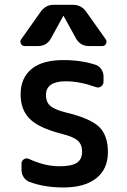

<svg xmlns="http://www.w3.org/2000/svg" viewBox="-20 -785 540 814"><path d="M84 -589.8Q73.2 -589.8 68.4 -600.1Q63.5 -610.4 70.3 -619.1L153.3 -736.3Q174.8 -765.6 209 -764.6H289.1Q324.2 -764.6 344.7 -736.3L427.7 -619.1Q434.6 -610.4 429.7 -600.1Q424.8 -589.8 414.1 -589.8H356.4Q321.3 -589.8 302.7 -621.1L250 -716.8Q250 -717.8 249 -717.8Q248 -717.8 248 -716.8L195.3 -621.1Q177.7 -589.8 141.6 -589.8ZM231.4 -80.1Q283.2 -80.1 305.7 -94.7Q328.1 -109.4 328.1 -141.6Q328.1 -171.9 310.1 -188.5Q292 -205.1 241.2 -217.8Q145.5 -242.2 106.4 -280.8Q67.4 -319.3 67.4 -384.8Q67.4 -454.1 113.3 -492.2Q159.2 -530.3 249 -530.3Q325.2 -530.3 386.7 -509.8Q400.4 -504.9 409.7 -491.2Q418.9 -477.5 418.9 -461.9V-438.5Q418.9 -425.8 408.7 -418.5Q398.4 -411.1 385.7 -416Q317.4 -440.4 258.8 -440.4Q174.8 -440.4 174.8 -381.8Q174.8 -353.5 191.9 -337.4Q209 -321.3 253.9 -309.6Q361.3 -284.2 399.4 -248Q437.5 -211.9 437.5 -139.6Q437.5 -68.4 388.2 -29.3Q338.9 9.8 249 9.8Q168 9.8 105.5 -13.7Q90.8 -18.6 81.1 -32.7Q71.3 -46.9 71.3 -63.5V-91.8Q71.3 -103.5 81.5 -109.9Q91.8 -116.2 102.5 -111.3Q169.9 -80.1 231.4 -80.1Z"/></svg>

Font: Rounded-L Mgen+ 1m medium
Style: Regular
Weight: 500
Designer: [Source Han Sans]
Ryoko NISHIZUKA  (kana & ideographs); Paul D. Hunt (Latin, Greek & Cyrillic); Wenlong ZHANG  (bopomofo
Version: Version 1.059.20150602